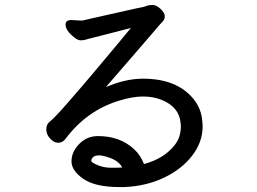

<svg xmlns="http://www.w3.org/2000/svg" viewBox="-20 -737 1040 776"><path d="M798 -242 799 -228V-227Q799 -162 756 -107Q713 -52 642 -18.5Q571 15 484 19H462Q365 19 317 -14Q269 -47 269 -85Q269 -123 300 -155Q331 -187 376 -187Q465 -187 522 -134Q548 -110 562 -74Q644 -96 687 -152Q711 -183 711 -227L710 -239Q705 -304 634 -333Q600 -347 558 -347Q516 -347 461 -330Q330 -290 245 -176Q233 -160 215.5 -160Q198 -160 182.5 -177Q167 -194 167 -214.5Q167 -235 183 -247Q199 -259 255.5 -323.5Q312 -388 368.5 -455.5Q425 -523 461.5 -566.5Q498 -610 509 -624Q481 -617 424 -602Q367 -587 351.5 -583.5Q336 -580 327.5 -577Q319 -574 306.5 -574Q294 -574 280 -586Q245 -613 245 -638Q245 -656 268 -656L305 -654H312Q315 -654 320.5 -655.5Q326 -657 350 -662.5Q374 -668 405.5 -675Q437 -682 490 -694Q543 -706 553 -707.5Q563 -709 572 -713Q581 -717 596.5 -717Q612 -717 629 -701Q646 -685 646 -671.5Q646 -658 636.5 -649Q627 -640 599 -606Q562 -563 408 -385Q487 -419 558 -419Q695 -419 762 -337Q795 -297 798 -242ZM474 -60Q459 -89 415 -102Q394 -109 379.5 -109Q365 -109 357 -102.5Q349 -96 349 -86Q350 -80 375 -69.5Q400 -59 428.5 -59Q457 -59 474 -60Z"/></svg>

Font: LXGW ZhenKai
Style: Regular
Weight: 400
Designer: LXGW / Fontworks Inc.
Foundry: LXGW / Fontworks Inc.
Version: Version 0.800;June 8, 2025